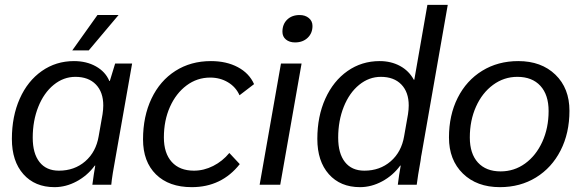

<svg xmlns="http://www.w3.org/2000/svg" viewBox="-20 -762 2399 792"><path d="M29 -189Q29 -282 61.5 -355Q94 -428 152.5 -469Q211 -510 285 -510Q337 -510 376 -488Q415 -466 431 -428H433L455 -500H525L459 -126Q442 -35 439 0H361Q367 -46 373 -79H371Q341 -38 296.5 -14Q252 10 205 10Q124 10 76.5 -43.5Q29 -97 29 -189ZM387 -200 403 -291Q406 -311 406 -327Q406 -382 375.5 -413.5Q345 -445 291 -445Q242 -445 201.5 -412Q161 -379 138 -321.5Q115 -264 115 -194Q115 -129 143 -93.5Q171 -58 223 -58Q287 -58 331.5 -96.5Q376 -135 387 -200ZM382 -700H469L346 -554H278Z M570 -187Q570 -282 605 -355.5Q640 -429 703.5 -469.5Q767 -510 850 -510Q914 -510 961 -485Q1008 -460 1028 -415L968 -369Q953 -403 920.5 -422.5Q888 -442 847 -442Q793 -442 749.5 -409.5Q706 -377 681 -321Q656 -265 656 -195Q656 -130 688.5 -94Q721 -58 780 -58Q821 -58 859.5 -77.5Q898 -97 926 -131L969 -85Q894 10 771 10Q677 10 623.5 -42.5Q570 -95 570 -187Z M1145 -631Q1145 -662 1164.5 -681Q1184 -700 1216 -700Q1239 -700 1254 -687.5Q1269 -675 1269 -655Q1269 -625 1249 -606Q1229 -587 1197 -587Q1174 -587 1159.5 -599Q1145 -611 1145 -631ZM1139 -500H1224L1136 0H1051Z M1289 -189Q1289 -282 1322 -355Q1355 -428 1413.5 -469Q1472 -510 1546 -510Q1593 -510 1630 -490Q1667 -470 1687 -433H1689L1743 -742H1827L1719 -126Q1717 -118 1715 -100Q1703 -34 1699 0H1621Q1626 -42 1633 -79H1631Q1601 -38 1556.5 -14Q1512 10 1465 10Q1384 10 1336.5 -43.5Q1289 -97 1289 -189ZM1647 -200 1663 -291Q1666 -311 1666 -327Q1666 -382 1635.5 -413.5Q1605 -445 1551 -445Q1502 -445 1461.5 -412Q1421 -379 1398 -321.5Q1375 -264 1375 -194Q1375 -129 1403 -93.5Q1431 -58 1483 -58Q1547 -58 1591.5 -96.5Q1636 -135 1647 -200Z M1832 -195Q1832 -287 1868 -358.5Q1904 -430 1969 -470Q2034 -510 2118 -510Q2213 -510 2271 -454Q2329 -398 2329 -305Q2329 -213 2292.5 -141.5Q2256 -70 2191 -30Q2126 10 2042 10Q1947 10 1889.5 -46Q1832 -102 1832 -195ZM2243 -304Q2243 -371 2209 -408Q2175 -445 2114 -445Q2059 -445 2014 -412Q1969 -379 1943.5 -322Q1918 -265 1918 -195Q1918 -128 1951.5 -91.5Q1985 -55 2045 -55Q2101 -55 2146 -87.5Q2191 -120 2217 -177Q2243 -234 2243 -304Z"/></svg>

Font: Sarabun
Style: Italic
Weight: 400
Italic angle: -10°
Designer: Suppakit Chalermlarp | Katatrad Co.,Ltd.
Foundry: Cadson Demak Co.,Ltd.
Version: Version 1.000; ttfautohint (v1.6)